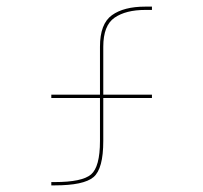

<svg xmlns="http://www.w3.org/2000/svg" viewBox="-20 -650 614 580"><path d="M135 -90V-100H145Q228 -100 255 -123Q282 -146 282 -224V-354H135V-364H282V-509Q282 -578 318 -604Q354 -630 419 -630H439V-620H419Q360 -620 326 -596.5Q292 -573 292 -509V-364H439V-354H292V-224Q292 -140 262.5 -115Q233 -90 145 -90Z"/></svg>

Font: Bungee Hairline
Style: Regular
Weight: 400
Designer: David Jonathan Ross
Foundry: David Jonathan Ross
Version: Version 1.001;PS 1.0;hotconv 1.0.72;makeotf.lib2.5.5900